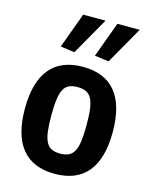

<svg xmlns="http://www.w3.org/2000/svg" viewBox="-121 -883 763 971"><g transform="rotate(15 260.5 -397.5)"><path d="M124 -620 192 -805H309L198 -610ZM303 -620 371 -805H488L377 -610ZM260 10Q146 10 88 -61Q30 -132 30 -270Q30 -409 88 -479.5Q146 -550 260 -550Q374 -550 432 -479.5Q490 -409 490 -270Q490 -131 432 -60.5Q374 10 260 10ZM260 -96Q286 -96 304 -104Q322 -112 333 -132Q344 -152 348.5 -185.5Q353 -219 353 -270Q353 -321 348.5 -354.5Q344 -388 333 -408Q322 -428 304 -436Q286 -444 260 -444Q234 -444 216 -436Q198 -428 187.5 -408Q177 -388 172.5 -354.5Q168 -321 168 -270Q168 -220 172.5 -186.5Q177 -153 187.5 -133Q198 -113 216 -104.5Q234 -96 260 -96Z"/></g></svg>

Font: Encode Sans Compressed
Style: Bold
Weight: 700
Designer: Pablo Impallari, Andres Torresi
Foundry: Pablo Impallari, Andres Torresi
Version: Version 1.000; ttfautohint (v1.00) -l 8 -r 50 -G 200 -x 14 -